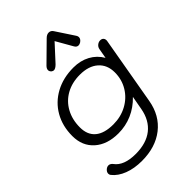

<svg xmlns="http://www.w3.org/2000/svg" viewBox="-293 -889 1255 1255"><g transform="rotate(-45 335.0 -261.5)"><path d="M38 171Q32 164 32 154Q32 140 44.5 128Q57 116 72 116Q80 116 88 121Q96 126 100 132Q142 190 250 190Q349 190 408.5 143Q468 96 484 7L501 -87Q453 -37 393 -11Q333 15 266 15Q163 15 101.5 -39.5Q40 -94 40 -186Q40 -278 80.5 -348.5Q121 -419 194 -458.5Q267 -498 362 -498Q426 -498 476 -471Q526 -444 555 -394L567 -462Q570 -479 583 -489.5Q596 -500 611 -500Q625 -500 633 -492Q641 -484 641 -470Q641 -465 640 -462L558 7Q538 122 455.5 186.5Q373 251 247 251Q177 251 122.5 230Q68 209 38 171ZM531 -284Q531 -354 485 -394.5Q439 -435 358 -435Q286 -435 231 -404.5Q176 -374 145.5 -318.5Q115 -263 115 -191Q115 -122 158 -86Q201 -50 284 -50Q353 -50 409.5 -80.5Q466 -111 498.5 -164.5Q531 -218 531 -284ZM232 -603Q232 -617 246 -631L374 -757Q391 -774 409 -774Q428 -774 439 -757L522 -631Q528 -622 528 -613Q528 -596 509 -583Q498 -576 488 -576Q471 -576 461 -595L397 -707L294 -595Q274 -575 259 -575Q251 -575 242 -582Q232 -592 232 -603Z"/></g></svg>

Font: Kodchasan
Style: Italic
Weight: 400
Italic angle: -10°
Version: Version 1.000; ttfautohint (v1.6)